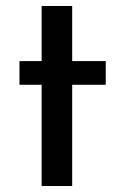

<svg xmlns="http://www.w3.org/2000/svg" viewBox="-20 -621 405 641"><path d="M119 -601H221V-417H333V-338H221V0H119V-338H45V-417H119Z"/></svg>

Font: Reem Kufi Ink
Style: Regular
Weight: 400
Designer: Khaled Hosny
Version: Version 1.7